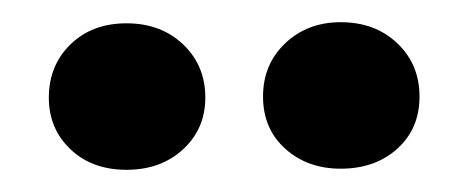

<svg xmlns="http://www.w3.org/2000/svg" viewBox="-20 -923 422 173"><path d="M165 -835Q165 -807 145 -788.5Q125 -770 94 -770Q63 -770 43.5 -788.5Q24 -807 24 -835Q24 -864 43.5 -883Q63 -902 94 -902Q125 -902 145 -883Q165 -864 165 -835ZM287 -903Q318 -903 338 -884Q358 -865 358 -836Q358 -807 338 -789Q318 -771 287 -771Q257 -771 237 -789Q217 -807 217 -836Q217 -865 237 -884Q257 -903 287 -903Z"/></svg>

Font: Karla Neue
Style: Bold
Weight: 700
Designer: Jonathan Pinhorn
Foundry: PYRS Fontlab Ltd. / Made with FontLab
Version: Version 1.000;PS 001.001;hotconv 1.0.56